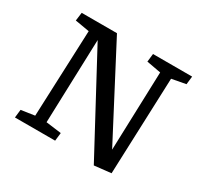

<svg xmlns="http://www.w3.org/2000/svg" viewBox="-150 -886 1125 1084"><g transform="rotate(30 412.5 -344.0)"><path d="M625 -117 642 -630 549 -647 555 -700H810L804 -647L713 -630L689 0L580 12L245 -612L227 -66L327 -53L321 0H59L65 -53L153 -66L176 -630L83 -646L90 -700H320Z"/></g></svg>

Font: Literata 7pt Medium
Style: Italic
Weight: 500
Italic angle: -2°
Designer: Latin by Veronika Burian and Jose Scaglione. Greek by Irene Vlachou. Cyrillic by Vera Evstafieva
Foundry: TypeTogether
Version: Version 3.002